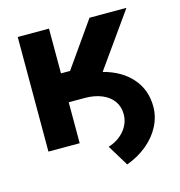

<svg xmlns="http://www.w3.org/2000/svg" viewBox="-102 -621 804 858"><g transform="rotate(-15 300.0 -191.5)"><path d="M56.6 -530.3H201.2V-323.2H243.2L388.7 -530.3H559.6L382.8 -281.2Q466.8 -259.3 514.2 -204.8Q561.5 -150.4 561.5 -73.2Q561.5 -26.9 539.3 16.4Q517.1 59.6 476.3 93.3Q435.5 127 381.8 146.5L322.3 48.8Q369.1 34.2 397 0.5Q424.8 -33.2 424.8 -75.2Q424.8 -109.4 406.5 -135.3Q388.2 -161.1 354.2 -175.3Q320.3 -189.5 275.4 -189.5H201.2V0H56.6Z"/></g></svg>

Font: Pretendard
Style: Bold
Weight: 700
Designer: Base glyphs from Inter by Rasmus Andersson; Hangeul glyphs from Noto Sans CJK(Source Han Sans) by Jang Soo-young and Kan
Foundry: Kil Hyung-jin
Version: Version 1.309